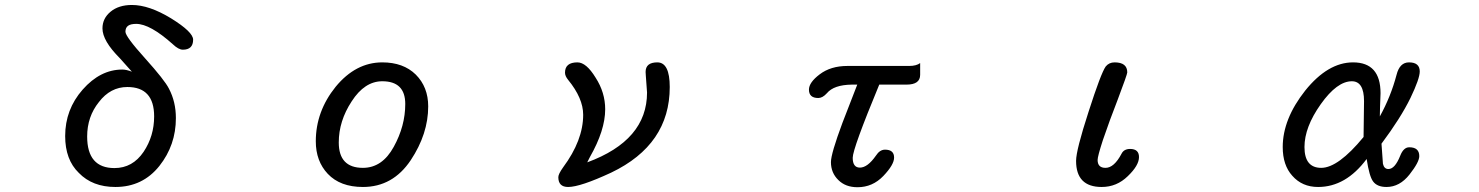

<svg xmlns="http://www.w3.org/2000/svg" viewBox="-20 -742 6040 784"><path d="M301.8 -36.1Q246.1 -89.8 246.1 -186.5Q246.1 -294.9 317.4 -376Q389.6 -458 479.5 -458Q496.1 -458 518.6 -449.2L469.7 -503.9Q398.4 -575.2 398.4 -626Q398.4 -667 431.6 -694.3Q464.8 -721.7 518.6 -721.7Q588.9 -721.7 678.7 -667Q768.6 -611.3 768.6 -580.1Q768.6 -539.1 726.6 -539.1Q709 -539.1 685.5 -561.5Q592.8 -644.5 536.1 -644.5Q513.7 -644.5 502.9 -636.7Q492.2 -628.9 492.2 -612.3Q492.2 -592.8 572.3 -503.9Q652.3 -415 669.9 -379.9Q698.2 -326.2 698.2 -259.8Q698.2 -149.4 630.9 -64.5Q562.5 21.5 451.2 21.5Q357.4 21.5 301.8 -36.1ZM566.4 -122.1Q609.4 -186.5 609.4 -266.6Q609.4 -386.7 500 -386.7Q430.7 -386.7 383.8 -325.2Q335.9 -265.6 335.9 -184.6Q335.9 -55.7 447.3 -55.7Q521.5 -55.7 566.4 -122.1Z M1318.4 -32.2Q1269.5 -84 1269.5 -165Q1269.5 -287.1 1350.6 -387.7Q1432.6 -487.3 1541 -487.3Q1627 -487.3 1677.7 -437.5Q1728.5 -386.7 1728.5 -307.6Q1728.5 -195.3 1657.2 -87.9Q1584 21.5 1461.9 21.5Q1369.1 21.5 1318.4 -32.2ZM1587.9 -142.6Q1634.8 -227.5 1634.8 -317.4Q1634.8 -410.2 1541 -410.2Q1468.8 -410.2 1416 -328.1Q1363.3 -248 1363.3 -160.2Q1363.3 -56.6 1461.9 -56.6Q1541 -56.6 1587.9 -142.6Z M2259.8 -18.6Q2259.8 -31.2 2279.3 -58.6Q2361.3 -168.9 2361.3 -273.4Q2361.3 -340.8 2299.8 -416Q2287.1 -431.6 2287.1 -445.3Q2287.1 -487.3 2337.9 -487.3Q2374 -487.3 2412.1 -424.8Q2451.2 -364.3 2451.2 -295.9Q2451.2 -210 2388.7 -100.6L2377.9 -79.1Q2622.1 -168.9 2622.1 -364.3L2617.2 -431.6L2616.2 -448.2Q2616.2 -487.3 2664.1 -487.3Q2714.8 -487.3 2714.8 -386.7Q2714.8 -151.4 2475.6 -37.1Q2349.6 21.5 2299.8 21.5Q2259.8 21.5 2259.8 -18.6Z M3403.3 -6.8Q3373 -36.1 3373 -80.1Q3373 -114.3 3419.9 -240.2L3480.5 -396.5H3458Q3384.8 -395.5 3356.4 -361.3Q3338.9 -341.8 3321.3 -341.8Q3283.2 -341.8 3283.2 -376Q3283.2 -405.3 3327.1 -438.5Q3372.1 -472.7 3440.4 -472.7H3692.4Q3721.7 -472.7 3737.3 -484.4Q3737.3 -472.7 3737.3 -436.5Q3737.3 -396.5 3681.6 -396.5H3570.3Q3461.9 -134.8 3461.9 -97.7Q3461.9 -57.6 3491.2 -57.6Q3522.5 -57.6 3556.6 -106.4Q3572.3 -130.9 3593.8 -130.9Q3630.9 -130.9 3630.9 -98.6Q3630.9 -69.3 3586.9 -23.4Q3543 22.5 3481.4 22.5Q3432.6 22.5 3403.3 -6.8Z M4374 -85Q4374 -128.9 4424.8 -285.2Q4475.6 -443.4 4495.1 -470.7Q4508.8 -487.3 4531.2 -487.3Q4583 -487.3 4583 -446.3Q4583 -438.5 4543.9 -335Q4510.7 -250 4483.4 -169.9Q4461.9 -103.5 4461.9 -88.9Q4461.9 -56.6 4494.1 -56.6Q4529.3 -56.6 4559.6 -114.3Q4569.3 -133.8 4594.7 -133.8Q4630.9 -133.8 4630.9 -100.6Q4630.9 -66.4 4585 -22.5Q4540 21.5 4478.5 21.5Q4374 21.5 4374 -85Z M5256.8 -24.4Q5217.8 -67.4 5217.8 -141.6Q5217.8 -255.9 5309.6 -372.1Q5402.3 -487.3 5504.9 -487.3Q5617.2 -487.3 5617.2 -361.3L5615.2 -306.6L5614.3 -266.6Q5659.2 -347.7 5682.6 -436.5Q5695.3 -487.3 5733.4 -487.3Q5777.3 -487.3 5777.3 -450.2Q5777.3 -420.9 5739.3 -341.8Q5699.2 -259.8 5621.1 -155.3L5627 -73.2Q5631.8 -51.8 5649.4 -51.8Q5675.8 -51.8 5697.3 -105.5Q5710.9 -140.6 5734.4 -140.6Q5775.4 -140.6 5775.4 -104.5Q5775.4 -80.1 5735.4 -29.3Q5695.3 21.5 5641.6 21.5Q5603.5 21.5 5586.9 -1Q5571.3 -21.5 5560.5 -92.8Q5475.6 21.5 5362.3 21.5Q5296.9 21.5 5256.8 -24.4ZM5547.9 -182.6 5549.8 -329.1Q5549.8 -410.2 5500 -410.2Q5439.5 -410.2 5373 -316.4Q5306.6 -222.7 5306.6 -141.6Q5306.6 -56.6 5375 -56.6Q5444.3 -56.6 5547.9 -182.6Z"/></svg>

Font: YuPearl-Regular
Style: Regular
Weight: 400
Designer: Max Yao
Foundry: Max-Everyday
Version: Version 1.011; ttfautohint (v1.8.3)